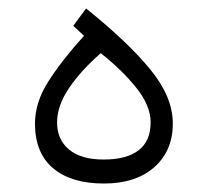

<svg xmlns="http://www.w3.org/2000/svg" viewBox="-20 -435 490 453"><path d="M183.1 -415Q282.7 -335 335.2 -270.5Q387.7 -206.1 387.7 -143.6Q387.7 -79.1 344 -40.5Q300.3 -2 225.1 -2Q147.9 -2 105.2 -38.1Q62.5 -74.2 62.5 -143.6Q62.5 -192.9 93.5 -241.9Q124.5 -291 178.2 -350.6L152.8 -374ZM217.8 -309.6Q170.4 -268.1 142.6 -226.8Q114.7 -185.5 114.7 -146Q114.7 -105.5 143.1 -82Q171.4 -58.6 224.6 -58.6Q278.3 -58.6 306.9 -80.3Q335.4 -102.1 335.4 -146.5Q335.4 -184.6 303.2 -225.8Q271 -267.1 217.8 -309.6Z"/></svg>

Font: Vazir Thin FD-UI
Style: Thin-FD-UI
Weight: 100
Designer: Saber Rastikerdar
Foundry: Saber Rastikerdar
Version: Version 30.1.0